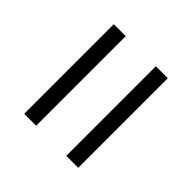

<svg xmlns="http://www.w3.org/2000/svg" viewBox="-35 -679 658 658"><g transform="rotate(-45 294.0 -350.0)"><path d="M77 -481H511V-423H77ZM77 -277H511V-219H77Z"/></g></svg>

Font: Pathway Extreme 8pt Thin 12pt Light
Style: Regular
Weight: 300
Version: Version 1.001;gftools[0.9.26]